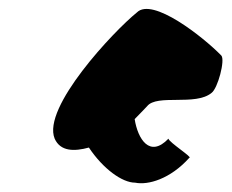

<svg xmlns="http://www.w3.org/2000/svg" viewBox="-20 -719 521 432"><path d="M103 -407C116 -378 147 -378 180 -387C212 -339 255 -308 284 -308C313 -302 363 -316 406 -364C415 -364 360 -399 359 -407C317 -363 290 -406 283 -451C296 -464 309 -478 311 -480C333 -508 420 -480 456 -510C470 -520 487 -584 478 -594C437 -636 323 -726 288 -691C236 -649 74 -477 103 -407Z"/></svg>

Font: Ampere
Style: UltCndIta
Weight: 400
Version: Version 1